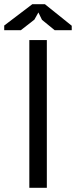

<svg xmlns="http://www.w3.org/2000/svg" viewBox="-35 -890 360 910"><path d="M0 0ZM104 -700H187V0H104ZM118 -870H178L305 -768V-747H224L164 -796L147 -831L128 -797L64 -747H-15V-769Z"/></svg>

Font: PT Sans
Style: Regular
Weight: 400
Version: Version 2.003W OFL; ttfautohint (v1.6)